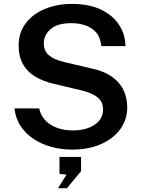

<svg xmlns="http://www.w3.org/2000/svg" viewBox="-20 -752 722 978"><path d="M347 10Q293 10 243.5 -3.2Q194 -16.5 153.2 -42.8Q112.5 -69 86 -108.2Q59.5 -147.5 53.5 -200H179.5Q187.5 -163.5 211.2 -138.5Q235 -113.5 271.5 -100.5Q308 -87.5 353 -87.5Q393 -87.5 427.5 -99.5Q462 -111.5 483.5 -135.2Q505 -159 505 -194Q505 -233.5 477.2 -255.8Q449.5 -278 398 -291L256.5 -324.5Q201.5 -337 160.8 -361Q120 -385 97.5 -424.2Q75 -463.5 75 -520.5Q75 -585.5 110.8 -633Q146.5 -680.5 208 -706.2Q269.5 -732 346.5 -732Q434.5 -732 495 -702.8Q555.5 -673.5 587 -624.5Q618.5 -575.5 619 -517H496Q492 -560.5 470.5 -585.8Q449 -611 416 -622.5Q383 -634 343 -634Q272 -634 237.5 -603.5Q203 -573 203 -532Q203 -493.5 228.5 -471Q254 -448.5 306.5 -436L441 -404.5Q508.5 -390.5 549.5 -361.5Q590.5 -332.5 609.2 -292.8Q628 -253 628 -205Q628 -142 592.2 -93.5Q556.5 -45 493.5 -17.5Q430.5 10 347 10ZM275.5 206.5 319 137.5 283 134V47.5H393V119.5L321 206.5Z"/></svg>

Font: Public Sans Thin SemiBold
Style: Regular
Weight: 600
Version: Version 2.001